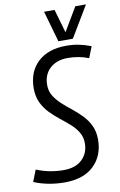

<svg xmlns="http://www.w3.org/2000/svg" viewBox="-119 -965 643 1029"><g transform="rotate(-10 203.0 -450.0)"><path d="M416 -684 392 -623Q340 -644 278 -644Q218 -644 181.5 -610.5Q145 -577 145 -520Q145 -487 161 -461Q177 -435 201.5 -412.5Q226 -390 254 -368Q282 -346 307 -320Q332 -294 347.5 -261.5Q363 -229 363 -186Q363 -98 307 -44Q251 10 148 10Q102 10 58.5 1.5Q15 -7 -19 -22L6 -85Q76 -56 154 -56Q219 -56 254.5 -90.5Q290 -125 290 -179Q290 -212 274 -238.5Q258 -265 233 -287Q208 -309 180 -331Q152 -353 127 -379Q102 -405 86.5 -438Q71 -471 71 -515Q71 -605 127 -657.5Q183 -710 282 -710Q320 -710 353 -703Q386 -696 416 -684ZM425 -910 324 -741H245L197 -910H254L291 -782L367 -910Z"/></g></svg>

Font: Georama SemiCondensed
Style: Italic
Weight: 400
Width: 4
Italic angle: -9°
Designer: Jean-Baptiste Levee
Foundry: Production Type
Version: Version 1.000